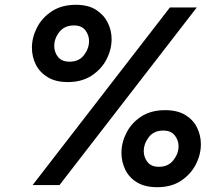

<svg xmlns="http://www.w3.org/2000/svg" viewBox="-20 -771 919 800"><path d="M262 -429Q212 -429 178.5 -449.5Q145 -470 129 -502.5Q113 -535 113 -572Q113 -615 134 -656Q155 -697 196 -724Q237 -751 296 -751Q347 -751 379.5 -730.5Q412 -710 428.5 -677.5Q445 -645 445 -608Q445 -565 424 -524Q403 -483 362 -456Q321 -429 262 -429ZM116 0 688 -740H800L228 0ZM270 -514Q309 -514 330 -541.5Q351 -569 351 -600Q351 -625 335.5 -645Q320 -665 288 -665Q249 -665 227.5 -638Q206 -611 206 -579Q206 -554 221.5 -534Q237 -514 270 -514ZM635 9Q584 9 551 -11Q518 -31 502 -64Q486 -97 486 -134Q486 -177 507 -218Q528 -259 568.5 -285.5Q609 -312 668 -312Q719 -312 752 -292Q785 -272 801 -239.5Q817 -207 817 -170Q817 -127 796 -86Q775 -45 734.5 -18Q694 9 635 9ZM642 -76Q681 -76 702.5 -103.5Q724 -131 724 -162Q724 -187 708 -207Q692 -227 660 -227Q621 -227 600 -199.5Q579 -172 579 -141Q579 -116 594.5 -96Q610 -76 642 -76Z"/></svg>

Font: Be Vietnam Pro
Style: Bold Italic
Weight: 700
Italic angle: -12°
Designer: Lam Bao, Tony Le, Vietanh Nguyen
Foundry: Yellow Type Foundry
Version: Version 1.002; ttfautohint (v1.8.3)